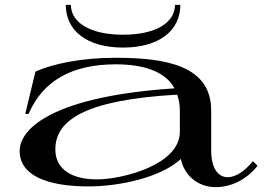

<svg xmlns="http://www.w3.org/2000/svg" viewBox="-20 -753 1105 791"><path d="M345 15C477 15 646 -24 725 -98C740 -28 797 18 869 18C930 18 994 -11 1041 -70L1022 -89C986 -45 949 -23 918 -23C878 -23 850 -60 850 -134V-298C850 -481 668 -515 456 -515C311 -515 195 -489 126 -458L84 -284H98C157 -421 277 -488 457 -488C571 -488 661 -459 699 -389C211 -357 61 -229 61 -131C61 -27 181 15 345 15ZM380 -14C277 -14 208 -54 208 -138C208 -261 338 -342 710 -363C717 -343 721 -321 721 -296V-210C721 -73 482 -14 380 -14ZM272 -733H251C251 -625 340 -557 487 -557C633 -557 723 -625 723 -733H701C701 -663 627 -610 487 -610C347 -610 272 -663 272 -733Z"/></svg>

Font: Sprat Extended Medium
Style: Regular
Weight: 500
Width: 9
Designer: Ethan Nakache
Foundry: Collletttivo
Version: Version 2.000;Glyphs 3.2 (3217)